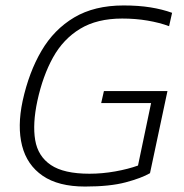

<svg xmlns="http://www.w3.org/2000/svg" viewBox="-20 -674 674 704"><path d="M292 10Q194 10 136.5 -29.5Q79 -69 61 -139.5Q43 -210 63 -304Q86 -409 132 -487.5Q178 -566 252 -610Q326 -654 433 -654Q488 -654 531.5 -647Q575 -640 611 -627L600 -578Q565 -591 521 -598.5Q477 -606 428 -606Q336 -606 274 -568.5Q212 -531 174.5 -463.5Q137 -396 117 -304Q99 -220 109 -160.5Q119 -101 166.5 -69Q214 -37 308 -37Q355 -37 402.5 -45.5Q450 -54 486 -67L534 -296H351L361 -340H594L530 -39Q499 -21 441 -5.5Q383 10 292 10Z"/></svg>

Font: Kanit ExtraLight
Style: Italic
Weight: 275
Italic angle: -12°
Designer: Katatrad Team
Foundry: CadsonDemak
Version: Version 2.000; ttfautohint (v1.8.3)